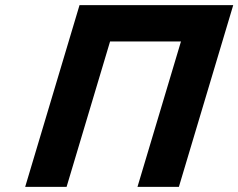

<svg xmlns="http://www.w3.org/2000/svg" viewBox="-20 -722 920 741"><path d="M404.8 -561.9H678.4L510.6 -0.9H670.4L880.1 -702.1H720.3H446.7H286.9L77.2 -0.9H237Z"/></svg>

Font: Hussar
Style: BdSuprExtOblThree
Weight: 700
Foundry: Cannot Into Space Fonts
Version: Version 2.00